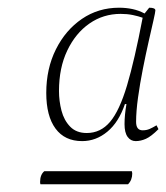

<svg xmlns="http://www.w3.org/2000/svg" viewBox="-20 -757 431 498"><path d="M193 -391Q148 -391 124 -423.5Q100 -456 100 -516Q100 -579 125 -629Q150 -679 192.5 -708Q235 -737 289 -737Q307 -737 323.5 -733.5Q340 -730 355 -722L367 -737Q383 -737 383 -730Q383 -726 378 -704Q373 -682 365.5 -649Q358 -616 350.5 -578Q343 -540 338 -504Q333 -468 333 -441Q333 -419 350 -419Q360 -419 368 -422.5Q376 -426 386 -432L391 -422Q372 -403 358.5 -397Q345 -391 332 -391Q319 -391 311 -402Q303 -413 303 -435Q303 -459 308 -487H304Q288 -440 258.5 -415.5Q229 -391 193 -391ZM133 -521Q133 -495 139.5 -470Q146 -445 162 -428.5Q178 -412 205 -412Q241 -412 265.5 -441Q290 -470 309.5 -535.5Q329 -601 350 -711Q339 -715 324.5 -718Q310 -721 293 -721Q248 -721 212 -696Q176 -671 154.5 -626Q133 -581 133 -521ZM312 -279H85Q84 -281 84 -285Q84 -304 95 -313H322Q322 -312 322.5 -310.5Q323 -309 323 -307Q323 -290 312 -279Z"/></svg>

Font: Petrona Thin
Style: Italic
Weight: 100
Italic angle: -9°
Designer: Ringo R. Seeber
Foundry: Ringo R. Seeber
Version: Version 2.001; ttfautohint (v1.8.3)